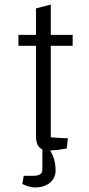

<svg xmlns="http://www.w3.org/2000/svg" viewBox="-20 -653 391 843"><path d="M203 -452V-50Q260 -46 278 -46L273 -1Q236 6 200 8Q224 45 224 95Q224 129 199 149.5Q174 170 133 170Q110 170 78 155L84 119H123Q146 119 156 112.5Q166 106 166 91V3Q138 -9 138 -55V-452H61V-500H138V-616L203 -633V-500H299V-452Z"/></svg>

Font: Changa ExtraLight
Style: Regular
Weight: 275
Designer: Eduardo Rodriguez Tunni
Foundry: Eduardo Rodriguez Tunni
Version: Version 2.002; ttfautohint (v1.5) -l 8 -r 50 -G 200 -x 14 -H